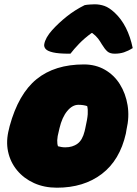

<svg xmlns="http://www.w3.org/2000/svg" viewBox="-20 -862 640 894"><path d="M371 -562Q425 -562 468 -537.5Q511 -513 538 -470Q565 -427 574 -372.5Q583 -318 569 -258L566 -240Q538 -116 454 -52Q370 12 245 12Q186 12 138.5 -9.5Q91 -31 59.5 -69Q28 -107 17.5 -156.5Q7 -206 22 -262L25 -275Q66 -425 150.5 -493.5Q235 -562 371 -562ZM345 -374Q317 -374 293 -345Q269 -316 257 -265L254 -252Q247 -226 246.5 -209Q246 -192 250 -181Q258 -179 266 -177.5Q274 -176 284 -176Q318 -176 341 -193Q364 -210 374 -251L377 -264Q387 -308 388.5 -330Q390 -352 386 -368Q368 -374 345 -374ZM374 -838Q383 -840 398.5 -841Q414 -842 421 -842Q444 -842 466 -834.5Q488 -827 514 -803Q576 -745 598 -638Q577 -625 557.5 -618.5Q538 -612 514 -612Q492 -612 480 -622.5Q468 -633 454 -656Q446 -670 436.5 -682.5Q427 -695 410 -708H406Q372 -683 348 -658Q324 -633 308 -612H302Q253 -612 227 -618Q201 -624 192.5 -634Q184 -644 186 -656Q191 -686 223 -722Q253 -755 290.5 -785Q328 -815 374 -838Z"/></svg>

Font: Recursive Sn Csl St XBk
Style: Italic
Weight: 1000
Italic angle: -15°
Version: Version 1.085;hotconv 1.1.0;makeotfexe 2.6.0; ttfautohint (v